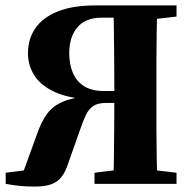

<svg xmlns="http://www.w3.org/2000/svg" viewBox="-20 -677 693 707"><path d="M1 0V-41L123 -56L56 -17L117 -185Q133 -231 155 -260Q177 -289 216.5 -304.5Q256 -320 322 -325L315 -310Q231 -315 180 -339Q129 -363 106 -400Q83 -437 83 -481Q83 -534 110.5 -573.5Q138 -613 193 -635Q248 -657 331 -657H481V-612H355Q295 -612 265 -576.5Q235 -541 235 -481Q235 -441 248 -409.5Q261 -378 289 -360Q317 -342 361 -342H480V-298H371Q341 -298 324 -287Q307 -276 296.5 -254Q286 -232 274 -197L231 -75Q221 -44 206.5 -25.5Q192 -7 169 1.5Q146 10 108 10Q77 10 52.5 7.5Q28 5 1 0ZM397 0Q399 -47 399.5 -99Q400 -151 400.5 -205.5Q401 -260 401 -312V-346Q401 -401 400.5 -454.5Q400 -508 399.5 -559.5Q399 -611 397 -657H559Q558 -611 557 -559Q556 -507 556 -454Q556 -401 556 -350V-310Q556 -258 556 -204Q556 -150 557 -98Q558 -46 560 0ZM328 0V-41L452 -56H501L630 -41V0ZM463 -601V-657H630V-616L501 -601Z"/></svg>

Font: Source Serif 4 36pt
Style: Bold
Weight: 700
Designer: Frank Grießhammer
Foundry: Adobe Systems Incorporated
Version: Version 4.004;hotconv 1.0.116;makeotfexe 2.5.65601